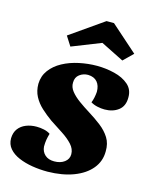

<svg xmlns="http://www.w3.org/2000/svg" viewBox="-130 -824 725 921"><g transform="rotate(15 232.5 -363.5)"><path d="M196 22Q157 22 120 16Q83 10 52.5 -3Q22 -16 4 -37Q-14 -58 -14 -88Q-13 -117 1 -135.5Q15 -154 38.5 -163.5Q62 -173 91 -173Q109 -173 127.5 -169Q146 -165 159 -156Q154 -139 151.5 -124Q149 -109 149 -90Q151 -65 168 -49.5Q185 -34 214 -34Q245 -34 265 -49Q285 -64 285 -88Q285 -114 265 -136Q245 -158 214 -178Q183 -198 151 -219Q123 -239 98.5 -261.5Q74 -284 59.5 -311.5Q45 -339 45 -374Q46 -413 68 -442.5Q90 -472 126 -491.5Q162 -511 206.5 -520.5Q251 -530 295 -530Q339 -530 382 -519.5Q425 -509 452.5 -485Q480 -461 479 -421Q479 -379 451.5 -358Q424 -337 383 -337Q366 -337 347.5 -341Q329 -345 314 -354Q319 -366 322 -380.5Q325 -395 326 -409Q326 -440 310.5 -458Q295 -476 265 -477Q241 -477 222.5 -463Q204 -449 204 -423Q203 -400 219 -380Q235 -360 260.5 -341.5Q286 -323 315 -305Q349 -284 378 -261.5Q407 -239 424.5 -211Q442 -183 441 -144Q441 -95 410.5 -58Q380 -21 325 0Q270 21 196 22ZM147 -586 117 -633 283 -749H320L452 -632L405 -586L291 -643Z"/></g></svg>

Font: Sansita Swashed Light
Style: Bold
Weight: 700
Version: Version 1.003